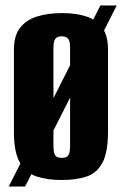

<svg xmlns="http://www.w3.org/2000/svg" viewBox="-20 -648 453 704"><path d="M12 36 348 -628H408L72 36ZM206 12Q155 12 115.5 -0.5Q76 -13 53.5 -51Q31 -89 31 -165V-466Q31 -517 53.5 -546Q76 -575 115.5 -587.5Q155 -600 207 -600Q259 -600 297 -587.5Q335 -575 355.5 -546Q376 -517 376 -466V-166Q376 -89 355.5 -51Q335 -13 297 -0.5Q259 12 206 12ZM207 -69Q216 -69 223 -72Q230 -75 233.5 -85Q237 -95 237 -112V-472Q237 -490 233.5 -499Q230 -508 223 -511.5Q216 -515 207 -515Q197 -515 190 -511.5Q183 -508 179.5 -499Q176 -490 176 -472V-112Q176 -95 179.5 -85Q183 -75 190 -72Q197 -69 207 -69Z"/></svg>

Font: Alumni Sans Thin ExtraBold
Style: Regular
Weight: 800
Version: Version 1.018